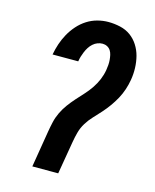

<svg xmlns="http://www.w3.org/2000/svg" viewBox="-112 -820 724 896"><g transform="rotate(15 250.0 -371.5)"><path d="M131 0 160 -176Q164 -200 169.5 -224Q175 -248 186 -271Q197 -294 212 -314.5Q227 -335 244 -354Q261 -373 278.5 -392Q296 -411 310.5 -432.5Q325 -454 334.5 -477Q344 -500 348 -524Q350 -536 351 -548.5Q352 -561 351 -573Q350 -585 347.5 -596.5Q345 -608 339 -617.5Q333 -627 322.5 -632.5Q312 -638 300 -638Q288 -638 276 -633.5Q264 -629 254 -620Q244 -611 237 -600Q230 -589 225 -577Q220 -565 216.5 -553.5Q213 -542 211 -529H87Q92 -556 100.5 -581.5Q109 -607 122.5 -631.5Q136 -656 155 -677.5Q174 -699 197.5 -714Q221 -729 247.5 -736Q274 -743 300 -743Q329 -743 357.5 -736.5Q386 -730 408 -714Q430 -698 445 -674.5Q460 -651 467 -624Q474 -597 475 -567.5Q476 -538 471 -509Q467 -485 459 -461Q451 -437 439 -415Q427 -393 412 -372Q397 -351 379.5 -331.5Q362 -312 344.5 -293.5Q327 -275 313.5 -253Q300 -231 293.5 -207Q287 -183 283 -159L256 0Z"/></g></svg>

Font: Iosevka Curly XBdObl
Style: Regular
Weight: 800
Italic angle: -9°
Monospace: yes
Designer: Belleve Invis
Foundry: Belleve Invis
Version: Version 11.1.0; ttfautohint (v1.8.3)